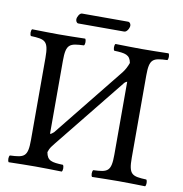

<svg xmlns="http://www.w3.org/2000/svg" viewBox="-84 -842 878 923"><g transform="rotate(10 355.0 -380.5)"><path d="M598 -122V-523C598 -606 615 -611 685 -614C691 -620 691 -641 685 -647C641 -646 594 -645 555 -645C522 -645 473 -646 426 -647C420 -641 420 -620 426 -614C480 -612 503 -608 510 -569C504 -552 495 -534 484 -520L209 -178C201 -171 196 -167 191 -167V-523C191 -606 208 -611 278 -614C284 -620 284 -641 278 -647C234 -646 187 -645 148 -645C115 -645 66 -646 19 -647C13 -641 13 -620 19 -614C89 -611 106 -606 106 -523V-122C106 -39 89 -34 19 -31C13 -25 13 -4 19 2C64 1 113 0 149 0C185 0 233 1 278 2C284 -4 284 -25 278 -31C223 -33 201 -37 194 -78C201 -102 211 -110 222 -125L496 -465C500 -471 506 -476 513 -478V-122C513 -39 496 -34 426 -31C420 -25 420 -4 426 2C471 1 520 0 556 0C592 0 640 1 685 2C691 -4 691 -25 685 -31C615 -34 598 -39 598 -122ZM457 -713C470 -713 481 -734 481 -746C481 -752 477 -763 467 -763H242C231 -763 220 -743 220 -731C220 -724 224 -713 233 -713Z"/></g></svg>

Font: Libertinus Serif
Style: Regular
Weight: 400
Designer: Philipp H. Poll, Khaled Hosny
Foundry: Caleb Maclennan
Version: Version 7.050;RELEASE